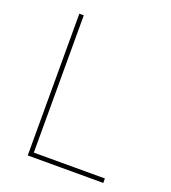

<svg xmlns="http://www.w3.org/2000/svg" viewBox="-129 -796 792 891"><g transform="rotate(20 266.5 -350.0)"><path d="M110 -700H132V-22H483V0H110Z"/></g></svg>

Font: Easer Grotesk Variable
Style: Regular
Weight: 400
Designer: Boardeaser, Bonnie Shaver-Troup, Thomas Jockin
Foundry: Lexend
Version: Version 1.001;Glyphs 3.1.2 (3151)